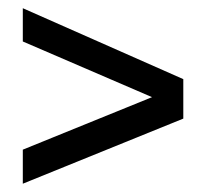

<svg xmlns="http://www.w3.org/2000/svg" viewBox="-20 -584 500 468"><path d="M426.8 -391.1V-294.9L35.6 -136.2V-219.2L350.6 -347.2L35.6 -482.9V-564Z"/></svg>

Font: Trocchi
Style: Regular
Weight: 400
Designer: vernon adams
Version: Version 1.0; ttfautohint (v0.8) -l 6 -r 50 -G 100